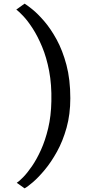

<svg xmlns="http://www.w3.org/2000/svg" viewBox="-20 -850 472 1054"><path d="M366 -311Q366 -222.5 345.5 -149Q325 -75.5 293 -17.8Q261 40 226 82Q191 124 161 149.8Q131 175.5 115 184L72 153.5Q85 145.5 107.2 122.8Q129.5 100 155.2 62.8Q181 25.5 204.8 -26.8Q228.5 -79 244.5 -146Q260.5 -213 262 -294.5Q264 -385.5 249.8 -460.2Q235.5 -535 211.2 -593Q187 -651 159.8 -693.2Q132.5 -735.5 108.2 -761.2Q84 -787 69.5 -797.5L115 -830Q128.5 -822 157.8 -798.5Q187 -775 222.5 -734Q258 -693 290.8 -633.2Q323.5 -573.5 344.8 -493.5Q366 -413.5 366 -311Z"/></svg>

Font: Merriweather Medium
Style: Regular
Weight: 500
Version: Version 2.100